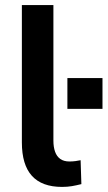

<svg xmlns="http://www.w3.org/2000/svg" viewBox="-20 -725 423 755"><path d="M224 10Q145 10 105.5 -33.5Q66 -77 66 -165V-705H190V-172Q190 -147 196.5 -128.5Q203 -110 217 -100Q231 -90 253 -90Q265 -90 276.5 -91.5Q288 -93 297 -95L300 -1Q280 4 262.5 7Q245 10 224 10ZM245 -297V-418H383V-297Z"/></svg>

Font: Nunito Sans 10pt SemiCondensed
Style: Bold
Weight: 700
Width: 4
Designer: Vernon Adams
Foundry: Vernon Adams
Version: Version 3.101;gftools[0.9.27]